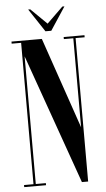

<svg xmlns="http://www.w3.org/2000/svg" viewBox="-58 -883 506 920"><g transform="rotate(-5 195.0 -423.0)"><path d="M20.5 0V-10H66V-690H20.5V-700H166.5L317 -262V-690H271.5V-700H371.5V-690H328V0H298L77 -624V-10H125.5V0ZM187 -735 113.5 -846H123.5L200.5 -770.5L278 -846H288L215 -735Z"/></g></svg>

Font: Imbue 100pt SemiBold
Style: Regular
Weight: 600
Designer: Tyler Finck
Foundry: Etcetera Type Company
Version: Version 1.102; ttfautohint (v1.8.3)